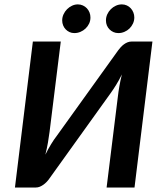

<svg xmlns="http://www.w3.org/2000/svg" viewBox="-20 -833 697 853"><path d="M505.4 -609.9Q510.3 -616.7 516.6 -623.5Q522.9 -630.4 530.5 -636Q538.1 -641.6 546.6 -645Q555.2 -648.4 564 -648.4H657.2L577.6 0H453.6L503.4 -401.9Q505.9 -424.3 510.3 -449.5Q514.6 -474.6 521.5 -502.4Q509.3 -477.5 496.3 -456.5Q483.4 -435.5 471.7 -419.4L198.2 -38.1Q193.4 -31.2 186.8 -24.4Q180.2 -17.6 172.6 -12.2Q165 -6.8 156.7 -3.4Q148.4 0 139.6 0H46.4L126 -648.4H250L200.2 -247.1Q197.3 -224.1 192.9 -199Q188.5 -173.8 181.6 -146Q193.8 -170.9 206.8 -192.1Q219.7 -213.4 231.9 -229ZM576.7 -755.4Q576.7 -741.2 570.8 -728.5Q564.9 -715.8 555.2 -706.3Q545.4 -696.8 532.5 -691.4Q519.5 -686 505.9 -686Q494.1 -686 484.1 -690.4Q474.1 -694.8 466.6 -702.4Q459 -710 454.8 -720.2Q450.7 -730.5 450.7 -742.2Q450.7 -756.3 456.5 -769.3Q462.4 -782.2 472.2 -792Q481.9 -801.8 494.6 -807.6Q507.3 -813.5 521.5 -813.5Q533.2 -813.5 543.5 -808.8Q553.7 -804.2 561 -796.1Q568.4 -788.1 572.5 -777.6Q576.7 -767.1 576.7 -755.4ZM381.8 -755.4Q381.8 -740.7 376 -728.3Q370.1 -715.8 360.1 -706.3Q350.1 -696.8 337.2 -691.4Q324.2 -686 310.1 -686Q298.8 -686 289.1 -690.4Q279.3 -694.8 272 -702.4Q264.6 -710 260.5 -720.2Q256.3 -730.5 256.3 -742.2Q256.3 -756.3 262.2 -769.3Q268.1 -782.2 277.8 -792Q287.6 -801.8 300 -807.6Q312.5 -813.5 325.7 -813.5Q337.9 -813.5 348.1 -808.8Q358.4 -804.2 366 -796.1Q373.5 -788.1 377.7 -777.6Q381.8 -767.1 381.8 -755.4Z"/></svg>

Font: Carlito
Style: Bold Italic
Weight: 700
Italic angle: -7°
Designer: Lukasz Dziedzic
Foundry: tyPoland Lukasz Dziedzic
Version: Version 1.104